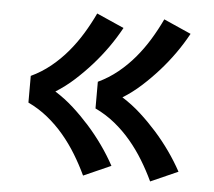

<svg xmlns="http://www.w3.org/2000/svg" viewBox="-43 -648 687 616"><g transform="rotate(5 300.0 -340.0)"><path d="M462 -79Q446 -113 426.5 -145Q407 -177 383 -205.5Q359 -234 330 -257.5Q301 -281 267 -297V-383Q301 -399 330 -422.5Q359 -446 383 -474.5Q407 -503 426.5 -535Q446 -567 462 -601L550 -562Q532 -529 510 -498Q488 -467 463 -439Q438 -411 410 -385.5Q382 -360 350 -340Q382 -320 410 -294.5Q438 -269 463 -241Q488 -213 510 -182Q532 -151 550 -118ZM246 -79Q230 -113 210.5 -145Q191 -177 167 -205.5Q143 -234 114 -257.5Q85 -281 51 -297V-383Q85 -399 114 -422.5Q143 -446 167 -474.5Q191 -503 210.5 -535Q230 -567 246 -601L334 -562Q316 -529 294 -498Q272 -467 247 -439Q222 -411 194 -385.5Q166 -360 134 -340Q166 -320 194 -294.5Q222 -269 247 -241Q272 -213 294 -182Q316 -151 334 -118Z"/></g></svg>

Font: Iosevka Curly SmBdEx
Style: Regular
Weight: 600
Width: 7
Monospace: yes
Designer: Belleve Invis
Foundry: Belleve Invis
Version: Version 11.1.0; ttfautohint (v1.8.3)